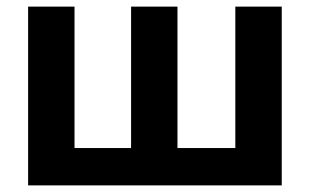

<svg xmlns="http://www.w3.org/2000/svg" viewBox="-20 -560 936 580"><path d="M831.1 0H64.9V-540H205.1V-112.8H376V-540H516.1V-112.8H690.9V-540H831.1Z"/></svg>

Font: Miedinger*
Style: Bold
Weight: 700
Version: Version 001.000